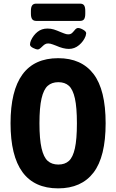

<svg xmlns="http://www.w3.org/2000/svg" viewBox="-20 -1028 639 1056"><path d="M38 -350Q38 -708 300 -708Q428 -708 494.5 -621Q561 -534 561 -350Q561 -166 494.5 -79Q428 8 300 8Q38 8 38 -350ZM403 -350Q403 -437 392 -486.5Q381 -536 359 -556Q337 -576 301 -576Q265 -576 242.5 -556Q220 -536 208.5 -486.5Q197 -437 197 -350Q197 -263 208.5 -213Q220 -163 242.5 -143Q265 -123 301 -123Q337 -123 359 -143Q381 -163 392 -212.5Q403 -262 403 -350ZM145 -783Q145 -793 150 -805Q163 -834 186 -852.5Q209 -871 241 -871Q260 -871 276 -866Q292 -861 315 -851Q318 -850 331.5 -844.5Q345 -839 355 -839Q366 -839 372.5 -843.5Q379 -848 388 -859Q399 -874 409 -874Q421 -874 437.5 -864.5Q454 -855 454 -845Q454 -842 451 -830Q440 -801 415 -780Q390 -759 359 -759Q328 -759 288 -777Q285 -778 270.5 -783.5Q256 -789 245 -789Q234 -789 226.5 -784Q219 -779 210 -770Q196 -756 188 -756Q178 -756 161.5 -764.5Q145 -773 145 -783ZM150 -953V-968Q150 -989 157 -998.5Q164 -1008 179 -1008H420Q436 -1008 442.5 -998.5Q449 -989 449 -968V-953Q449 -932 442.5 -922.5Q436 -913 420 -913H179Q164 -913 157 -922.5Q150 -932 150 -953Z"/></svg>

Font: Asap Condensed
Style: Bold
Weight: 700
Designer: Pablo Cosgaya
Foundry: Omnibus-Type
Version: Version 1.010; ttfautohint (v1.8)